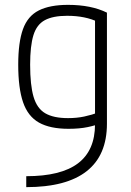

<svg xmlns="http://www.w3.org/2000/svg" viewBox="-20 -550 540 790"><path d="M88 175Q231 175 301 122Q371 69 371 -39V-489L387 -458Q358 -472 326 -478.5Q294 -485 256 -485Q198 -485 164.5 -467Q131 -449 117.5 -405Q104 -361 104 -284Q104 -200 118 -152Q132 -104 166 -84Q200 -64 260 -64Q296 -64 326.5 -70.5Q357 -77 387 -88L402 -45Q374 -34 340.5 -27Q307 -20 262 -20Q186 -20 140.5 -45.5Q95 -71 75 -129Q55 -187 55 -284Q55 -376 74.5 -430Q94 -484 139.5 -507Q185 -530 260 -530Q355 -530 420 -498V-41Q420 89 336.5 154.5Q253 220 88 220Z"/></svg>

Font: M PLUS 1 Code Light
Style: Regular
Weight: 300
Designer: Coji Morishita
Foundry: UNDERFOREST DESIGN
Version: Version 1.002